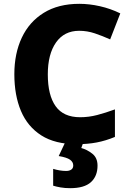

<svg xmlns="http://www.w3.org/2000/svg" viewBox="-20 -744 683 1004"><path d="M394 -583Q316 -583 273 -522Q230 -461 230 -355Q230 -246 271 -188.5Q312 -131 399 -131Q444 -131 488 -142.5Q532 -154 581 -172V-28Q533 -8 485.5 1Q438 10 382 10Q268 10 196 -36Q124 -82 89.5 -164Q55 -246 55 -356Q55 -464 94 -547Q133 -630 209 -677Q285 -724 395 -724Q447 -724 502.5 -711.5Q558 -699 609 -674L556 -538Q516 -556 476 -569.5Q436 -583 394 -583ZM490 122Q490 177 455.5 208.5Q421 240 347 240Q319 240 296.5 236Q274 232 258 227V139Q274 144 292 147Q310 150 326 150Q342 150 352.5 143Q363 136 363 121Q363 103 346 91Q329 79 287 72L321 0H416L405 30Q435 38 462.5 59.5Q490 81 490 122Z"/></svg>

Font: Noto Sans Gurmukhi UI ExtraBold
Style: Regular
Weight: 800
Designer: Jelle Bosma - Monotype Design Team
Foundry: Monotype Imaging Inc.
Version: Version 2.004; ttfautohint (v1.8.4.7-5d5b)